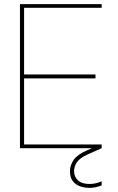

<svg xmlns="http://www.w3.org/2000/svg" viewBox="-20 -720 571 933"><path d="M77 0V-700H474V-682H97V-358H444V-339H97V-18H474V0ZM415 193Q393 193 371 186Q349 179 334.5 161Q320 143 320 112Q320 83 338 57Q356 31 402 11L463 -16L474 0L407 30Q368 47 354 68Q340 89 340 112Q340 139 359 156.5Q378 174 415 174Q445 174 474 161V181Q443 193 415 193Z"/></svg>

Font: DM Sans Thin
Style: Regular
Weight: 100
Designer: Colophon Foundry, Jonny Pinhorn
Foundry: Colophon Foundry
Version: Version 4.004; ttfautohint (v1.8.4.7-5d5b)